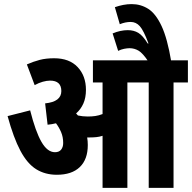

<svg xmlns="http://www.w3.org/2000/svg" viewBox="-20 -916 936 936"><path d="M408 -209Q408 -139 369 -101.5Q330 -64 257 -64Q200 -64 156.5 -91Q113 -118 79.5 -181Q46 -244 17 -350L127 -378Q153 -275 182 -224.5Q211 -174 248 -174Q268 -174 278 -186.5Q288 -199 288 -219Q288 -248 278 -271.5Q268 -295 253 -315Q233 -310 212 -308L200 -412Q279 -420 279 -472Q279 -523 224 -523Q208 -523 188.5 -517.5Q169 -512 149 -501L111 -602Q143 -616 173.5 -624Q204 -632 244 -632Q318 -632 358.5 -589Q399 -546 399 -478Q399 -440 386.5 -411.5Q374 -383 351 -363Q356 -358 360 -353Q383 -348 408 -348Q428 -348 445 -350.5Q462 -353 480 -360V-514H433V-622H896V-514H826V0H705V-514H601V0H480V-254Q465 -249 449.5 -247.5Q434 -246 419 -246Q412 -246 405 -246Q408 -228 408 -209ZM704 -615Q676 -657 655.5 -669Q635 -681 612 -681Q600 -681 585 -678Q570 -675 556 -668L529 -753Q567 -769 603 -769Q632 -769 654 -756Q676 -743 700 -704H704Q680 -768 661.5 -788.5Q643 -809 617 -809Q591 -809 564 -798L540 -881Q560 -888 580.5 -892Q601 -896 622 -896Q666 -896 702.5 -873Q739 -850 767.5 -789.5Q796 -729 815 -615Z"/></svg>

Font: Noto Sans ExtraCondensed
Style: Bold
Weight: 700
Width: 2
Designer: Monotype Design Team
Foundry: Monotype Imaging Inc.
Version: Version 2.013; ttfautohint (v1.8.4.7-5d5b)